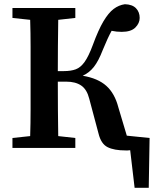

<svg xmlns="http://www.w3.org/2000/svg" viewBox="-20 -701 749 910"><path d="M447 -68 403 -233Q392 -277 365 -295.5Q338 -314 294 -314H254Q254 -244 254.5 -180.5Q255 -117 256 -56L337 -47V0H39V-47L123 -56Q125 -118 125 -182Q125 -246 125 -310V-353Q125 -416 125 -479.5Q125 -543 123 -607L39 -616V-663H337V-616L256 -607Q255 -545 254.5 -482Q254 -419 254 -364H283Q316 -364 339 -372.5Q362 -381 381 -407.5Q400 -434 420 -488Q446 -559 470 -599.5Q494 -640 518.5 -658.5Q543 -677 572 -681Q607 -680 624.5 -662Q642 -644 642 -616Q642 -591 621.5 -570.5Q601 -550 557 -550Q532 -550 509 -555Q499 -537 489 -515Q479 -493 467 -464Q447 -412 425 -384Q403 -356 372 -342Q444 -330 484 -294Q524 -258 541 -192L581 -58L689 -47L685 189H618L597 11Q591 12 585.5 12Q580 12 575 12Q521 12 490 -3.5Q459 -19 447 -68Z"/></svg>

Font: Source Serif Pro SemiBold
Style: Regular
Weight: 600
Designer: Frank Grießhammer
Foundry: Adobe Systems Incorporated
Version: Version 3.001;hotconv 1.0.111;makeotfexe 2.5.65597